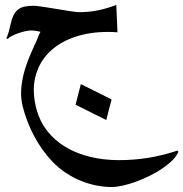

<svg xmlns="http://www.w3.org/2000/svg" viewBox="-20 -436 743 778"><path d="M432.1 -33.2 410.6 50.3 286.1 -11.7 307.6 -95.2ZM703.1 178.7Q696.3 195.8 679 213.1Q661.6 230.5 638.4 246.3Q615.2 262.2 587.6 275.9Q560.1 289.6 532.2 299.8Q504.4 310.1 478.5 315.9Q452.6 321.8 432.1 321.8Q402.8 321.8 371.3 315.7Q339.8 309.6 308.3 296.9Q276.9 284.2 247.1 264.6Q217.3 245.1 191.4 217.8Q148.4 172.4 118.2 115Q87.9 57.6 72.3 -3.4Q64 -35.6 65.7 -69.1Q67.4 -102.5 75.9 -136.2Q84.5 -169.9 98.4 -203.6Q112.3 -237.3 127.9 -270Q130.4 -276.9 133.8 -285.6Q137.2 -294.4 144 -307.1Q124 -312.5 105.5 -312.5Q96.7 -312.5 83 -309.6Q69.3 -306.6 55.2 -301.8Q41 -296.9 28.8 -290.8Q16.6 -284.7 10.7 -277.8L5.4 -281.2Q13.7 -294.9 21 -330.1Q26.4 -355.5 33.7 -371.6Q41 -387.7 52.2 -396.7Q63.5 -405.8 79.1 -409.2Q94.7 -412.6 116.2 -412.6Q124.5 -412.6 139.2 -410.6Q153.8 -408.7 171.6 -405.8Q189.5 -402.8 209 -399.7Q228.5 -396.5 246.3 -393.6Q264.2 -390.6 278.8 -388.7Q293.5 -386.7 301.8 -386.7Q339.8 -386.7 376.5 -394Q413.1 -401.4 451.2 -416L456.1 -305.2Q435.5 -306.6 417 -306.6Q340.3 -306.6 278.6 -284.7Q216.8 -262.7 177 -221.9Q137.2 -181.2 123 -123.3Q108.9 -65.4 127.9 6.8Q141.1 55.7 170.9 94Q200.7 132.3 244.1 158.7Q287.6 185.1 343 199Q398.4 212.9 462.4 212.9Q522.5 212.9 581.5 203.4Q640.6 193.8 698.7 174.3Z"/></svg>

Font: XB Khoramshahr
Style: Oblique
Weight: 400
Italic angle: 12°
Designer: Behnam
Foundry: Irmug
Version: Version 8.005 2009